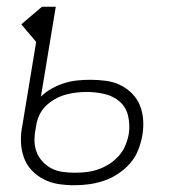

<svg xmlns="http://www.w3.org/2000/svg" viewBox="-20 -540 540 568"><path d="M200 8Q176 8 153 4.5Q130 1 109.5 -9.5Q89 -20 73.5 -36.5Q58 -53 50.5 -74.5Q43 -96 42 -119.5Q41 -143 46 -168L87 -416L43 -468L104 -520H145L101 -254Q115 -268 133 -278Q151 -288 170 -294Q189 -300 208.5 -302Q228 -304 247 -304Q270 -304 293 -301Q316 -298 335.5 -288.5Q355 -279 370.5 -263.5Q386 -248 394 -228Q402 -208 403.5 -185Q405 -162 401 -139Q397 -117 388.5 -95.5Q380 -74 364.5 -56.5Q349 -39 329.5 -26Q310 -13 288 -5.5Q266 2 244 5Q222 8 200 8ZM202 -29Q219 -29 236 -31Q253 -33 270.5 -39Q288 -45 303.5 -55Q319 -65 331.5 -79Q344 -93 351 -110Q358 -127 361 -144Q365 -171 359 -197Q353 -223 334 -239.5Q315 -256 289 -262Q263 -268 236 -268Q221 -268 204.5 -266Q188 -264 172.5 -259.5Q157 -255 142 -246.5Q127 -238 115 -226Q103 -214 96 -198.5Q89 -183 87 -168L86 -162Q82 -143 82 -125Q82 -107 88 -91Q94 -75 105.5 -62.5Q117 -50 132 -42Q147 -34 165.5 -31.5Q184 -29 202 -29Z"/></svg>

Font: Iosevka Curly Slab Extralight
Style: Italic
Weight: 200
Italic angle: -9°
Monospace: yes
Designer: Belleve Invis
Foundry: Belleve Invis
Version: Version 22.1.2; ttfautohint (v1.8.4)